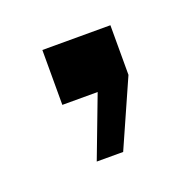

<svg xmlns="http://www.w3.org/2000/svg" viewBox="-53 -149 316 310"><g transform="rotate(-20 104.5 5.5)"><path d="M66.9 105 106.7 0H46V-94.3H162.9V-9L112.3 105Z"/></g></svg>

Font: Big Shoulders Thin
Style: Regular
Weight: 100
Designer: Patric King
Foundry: XO Type Co
Version: Version 2.002